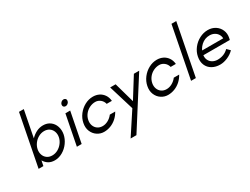

<svg xmlns="http://www.w3.org/2000/svg" viewBox="-75 -1467 3174 2433"><g transform="rotate(-30 1512.5 -250.0)"><path d="M185 -75 170 0H100L246 -750H316L241 -365Q280 -405 325.5 -427.5Q371 -450 423 -450Q483 -450 526 -418Q569 -386 586.5 -333Q604 -280 593 -220Q581 -160 543 -107Q505 -54 449.5 -22Q394 10 334 10Q282 10 245 -12.5Q208 -35 185 -75ZM523 -220Q531 -262 518 -299Q505 -336 474 -358Q443 -380 399 -380Q355 -380 315 -358Q275 -336 248 -299Q221 -262 213 -220Q205 -178 218 -141Q231 -104 262 -82Q293 -60 337 -60Q381 -60 420.5 -82Q460 -104 487.5 -141Q515 -178 523 -220Z M746 -440H816L730 0H660ZM759 -561Q763 -579 778.5 -592Q794 -605 812 -605Q831 -605 841.5 -592Q852 -579 848 -561Q844 -542 828.5 -529Q813 -516 795 -516Q776 -516 765.5 -529Q755 -542 759 -561Z M882 -220Q894 -282 934 -334.5Q974 -387 1031.5 -418Q1089 -449 1151 -449Q1200 -449 1240 -429Q1280 -409 1305.5 -371Q1331 -333 1335 -282H1259Q1249 -324 1216.5 -350Q1184 -376 1144 -376Q1101 -376 1060.5 -356.5Q1020 -337 991.5 -301.5Q963 -266 954 -220Q946 -178 959 -142Q972 -106 1002.5 -84.5Q1033 -63 1076 -63Q1117 -63 1157 -85Q1197 -107 1225 -144H1304Q1277 -95 1238 -60.5Q1199 -26 1152 -8Q1105 10 1056 10Q1002 10 957 -20Q912 -50 890.5 -102.5Q869 -155 882 -220Z M1513 -72 1401 -440H1481L1564 -145L1748 -440H1826L1387 250H1302Z M1818 -220Q1830 -282 1870 -334.5Q1910 -387 1967.5 -418Q2025 -449 2087 -449Q2136 -449 2176 -429Q2216 -409 2241.5 -371Q2267 -333 2271 -282H2195Q2185 -324 2152.5 -350Q2120 -376 2080 -376Q2037 -376 1996.5 -356.5Q1956 -337 1927.5 -301.5Q1899 -266 1890 -220Q1882 -178 1895 -142Q1908 -106 1938.5 -84.5Q1969 -63 2012 -63Q2053 -63 2093 -85Q2133 -107 2161 -144H2240Q2213 -95 2174 -60.5Q2135 -26 2088 -8Q2041 10 1992 10Q1938 10 1893 -20Q1848 -50 1826.5 -102.5Q1805 -155 1818 -220Z M2477 -750H2547L2401 0H2331Z M2559 -222Q2571 -285 2612 -338Q2653 -391 2712 -421.5Q2771 -452 2834 -452Q2895 -452 2942 -422Q2989 -392 3011 -341Q3033 -290 3021 -230L3015 -203H2597L2611 -263H2953Q2952 -296 2934.5 -323.5Q2917 -351 2887 -366.5Q2857 -382 2820 -382Q2750 -382 2697 -334.5Q2644 -287 2630 -216Q2621 -171 2636.5 -136Q2652 -101 2685 -82Q2718 -63 2758 -63Q2805 -63 2845 -78.5Q2885 -94 2918 -127L2962 -83Q2921 -41 2864.5 -17Q2808 7 2756 7Q2690 7 2640 -21.5Q2590 -50 2568 -102Q2546 -154 2559 -222Z"/></g></svg>

Font: Teachers[wght] Italic
Style: Regular
Weight: 400
Designer: Alfredo Marco Pradil & Chank Diesel
Version: Version 1.000;Glyphs 3.1.2 (3151)